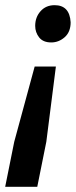

<svg xmlns="http://www.w3.org/2000/svg" viewBox="-39 -563 293 742"><path d="M159 -399Q127.5 -399 112.2 -418.5Q97 -438 97 -463Q97 -496.5 117.8 -519.8Q138.5 -543 172 -543Q230 -543 234 -477Q234 -439.5 211 -419.2Q188 -399 159 -399ZM105 159H-19L16 -15L95 -306H177L140 -15Z"/></svg>

Font: Argentum Sans Medium
Style: Italic
Weight: 500
Italic angle: -11°
Designer: Julieta Ulanovsky (font), Cristiano Sobral (main changes and remaster)
Foundry: Julieta Ulanovsky (font), Cristiano Sobral (main changes and remaster)
Version: Version 2.007;June 15, 2022;FontCreator 14.0.0.2814 64-bit; 